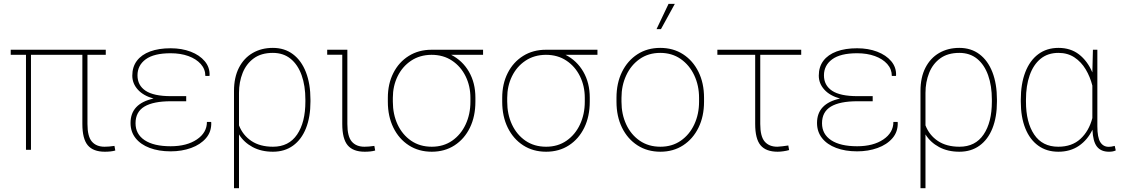

<svg xmlns="http://www.w3.org/2000/svg" viewBox="-20 -791 5947 1014"><path d="M533.7 10.3Q472.2 10.3 443.6 -23.7Q415 -57.6 415 -136.2V-501.5H143.6V0H117.2V-501.5H36.6V-528.3H538.6V-501.5H441.9V-136.2Q441.9 -70.3 465.3 -43.2Q488.8 -16.1 532.2 -16.1Q545.4 -16.1 555.7 -17.1Q565.9 -18.1 584.5 -20.5L588.9 3.9Q577.1 7.3 563.2 8.8Q549.3 10.3 533.7 10.3Z M881.3 8.3Q818.4 8.3 770.5 -9.8Q722.7 -27.8 696 -61.5Q669.4 -95.2 669.4 -141.6Q669.4 -244.1 791 -270.5Q736.8 -285.6 707.8 -317.9Q678.7 -350.1 678.7 -391.6Q678.7 -438 703.1 -470.2Q727.5 -502.4 772.9 -519.3Q818.4 -536.1 881.3 -536.1Q939.9 -536.1 987.1 -518.1Q1034.2 -500 1061.3 -467.8Q1088.4 -435.5 1086.9 -393.1L1085.9 -390.1H1064.5Q1064.5 -425.8 1040.3 -452.9Q1016.1 -480 974.9 -494.9Q933.6 -509.8 881.3 -509.8Q793 -509.8 749.5 -477.8Q706.1 -445.8 706.1 -393.1Q706.1 -340.3 748.8 -311.8Q791.5 -283.2 882.8 -283.2H963.4V-256.3H882.8Q790 -256.3 742.9 -228.3Q695.8 -200.2 695.8 -140.1Q695.8 -82.5 744.1 -50.5Q792.5 -18.6 881.3 -18.6Q966.3 -18.6 1019.5 -54.4Q1072.8 -90.3 1072.8 -147H1094.7L1095.7 -144Q1097.2 -95.2 1067.9 -61.3Q1038.6 -27.3 989.3 -9.5Q939.9 8.3 881.3 8.3Z M1215.8 203.1V-310.5Q1215.8 -382.3 1241.9 -433.3Q1268.1 -484.4 1314.5 -511.2Q1360.8 -538.1 1420.9 -538.1Q1482.9 -538.1 1527.3 -504.6Q1571.8 -471.2 1595.7 -409.7Q1619.6 -348.1 1619.6 -264.6V-254.4Q1619.6 -172.9 1595.9 -113.5Q1572.3 -54.2 1527.8 -22Q1483.4 10.3 1421.4 10.3Q1359.9 10.3 1314 -14.4Q1268.1 -39.1 1242.2 -81.1V203.1ZM1421.9 -16.1Q1505.4 -16.1 1549.1 -80.6Q1592.8 -145 1592.8 -254.4V-264.6Q1592.8 -337.9 1573 -393.6Q1553.2 -449.2 1514.9 -480.5Q1476.6 -511.7 1420.9 -511.7Q1359.9 -511.7 1320.3 -482.9Q1280.8 -454.1 1261.5 -406Q1242.2 -357.9 1242.2 -300.3V-128.9Q1262.2 -77.1 1307.6 -46.6Q1353 -16.1 1421.9 -16.1Z M1906.2 10.3Q1844.7 10.3 1816.2 -23.7Q1787.6 -57.6 1787.6 -136.2V-502H1708V-528.3H1814.5V-136.2Q1814.5 -70.3 1837.9 -43.2Q1861.3 -16.1 1904.8 -16.1Q1918 -16.1 1928.2 -17.1Q1938.5 -18.1 1957 -20.5L1961.4 3.9Q1949.7 7.3 1935.8 8.8Q1921.9 10.3 1906.2 10.3Z M2260.3 10.3Q2191.4 10.3 2139.2 -23.4Q2086.9 -57.1 2057.6 -116.7Q2028.3 -176.3 2028.3 -253.9V-274.4Q2028.3 -348.1 2057.4 -405.5Q2086.4 -462.9 2138.7 -495.6Q2190.9 -528.3 2259.3 -528.3H2531.2V-501.5H2362.8Q2422.9 -470.7 2456.8 -411.9Q2490.7 -353 2490.7 -275.4V-254.4Q2490.7 -176.3 2461.7 -116.7Q2432.6 -57.1 2380.6 -23.4Q2328.6 10.3 2260.3 10.3ZM2260.3 -16.1Q2322.3 -16.1 2368.2 -48.1Q2414.1 -80.1 2439.2 -134Q2464.4 -188 2464.4 -253.9V-274.4Q2464.4 -336.4 2439 -388.2Q2413.6 -439.9 2367.4 -470.7Q2321.3 -501.5 2258.8 -501.5Q2196.8 -501 2150.9 -470.2Q2105 -439.5 2079.8 -387.9Q2054.7 -336.4 2054.7 -274.4V-253.9Q2054.7 -187.5 2079.8 -133.5Q2105 -79.6 2151.1 -47.9Q2197.3 -16.1 2260.3 -16.1Z M2864.3 10.3Q2795.4 10.3 2743.2 -23.4Q2690.9 -57.1 2661.6 -116.7Q2632.3 -176.3 2632.3 -253.9V-274.4Q2632.3 -348.1 2661.4 -405.5Q2690.4 -462.9 2742.7 -495.6Q2794.9 -528.3 2863.3 -528.3H3135.3V-501.5H2966.8Q3026.9 -470.7 3060.8 -411.9Q3094.7 -353 3094.7 -275.4V-254.4Q3094.7 -176.3 3065.7 -116.7Q3036.6 -57.1 2984.6 -23.4Q2932.6 10.3 2864.3 10.3ZM2864.3 -16.1Q2926.3 -16.1 2972.2 -48.1Q3018.1 -80.1 3043.2 -134Q3068.4 -188 3068.4 -253.9V-274.4Q3068.4 -336.4 3043 -388.2Q3017.6 -439.9 2971.4 -470.7Q2925.3 -501.5 2862.8 -501.5Q2800.8 -501 2754.9 -470.2Q2709 -439.5 2683.8 -387.9Q2658.7 -336.4 2658.7 -274.4V-253.9Q2658.7 -187.5 2683.8 -133.5Q2709 -79.6 2755.1 -47.9Q2801.3 -16.1 2864.3 -16.1Z M3467.8 10.3Q3398.9 10.3 3346.7 -23.4Q3294.4 -57.1 3265.1 -116.7Q3235.8 -176.3 3235.8 -253.9V-274.4Q3235.8 -352.1 3265.1 -411.4Q3294.4 -470.7 3346.4 -504.4Q3398.4 -538.1 3466.8 -538.1Q3535.6 -538.1 3587.6 -504.4Q3639.6 -470.7 3668.9 -411.4Q3698.2 -352.1 3698.2 -274.4V-253.9Q3698.2 -176.3 3668.9 -116.7Q3639.6 -57.1 3587.6 -23.4Q3535.6 10.3 3467.8 10.3ZM3467.8 -16.1Q3529.8 -16.1 3575.7 -48.1Q3621.6 -80.1 3646.7 -134Q3671.9 -188 3671.9 -253.9V-274.4Q3671.9 -339.4 3646.5 -393.3Q3621.1 -447.3 3575 -479.5Q3528.8 -511.7 3466.8 -511.7Q3404.8 -511.7 3358.6 -479.5Q3312.5 -447.3 3287.4 -393.3Q3262.2 -339.4 3262.2 -274.4V-253.9Q3262.2 -187.5 3287.4 -133.5Q3312.5 -79.6 3358.6 -47.9Q3404.8 -16.1 3467.8 -16.1ZM3447.3 -637.2 3510.7 -770.5H3543.9L3470.7 -637.2Z M4086.9 10.3Q4025.4 10.3 3996.8 -23.7Q3968.3 -57.6 3968.3 -136.2V-501.5H3768.6V-528.3H4211.4V-501.5H3995.1V-136.2Q3995.1 -70.3 4018.6 -43.2Q4042 -16.1 4085.4 -16.1Q4093.8 -16.1 4110.8 -18.3Q4127.9 -20.5 4139.6 -22.2Q4151.4 -23.9 4143.1 -22.9L4147.5 1.5Q4134.8 5.4 4117.7 7.8Q4100.6 10.3 4086.9 10.3Z M4506.8 8.3Q4443.8 8.3 4396 -9.8Q4348.1 -27.8 4321.5 -61.5Q4294.9 -95.2 4294.9 -141.6Q4294.9 -244.1 4416.5 -270.5Q4362.3 -285.6 4333.3 -317.9Q4304.2 -350.1 4304.2 -391.6Q4304.2 -438 4328.6 -470.2Q4353 -502.4 4398.4 -519.3Q4443.8 -536.1 4506.8 -536.1Q4565.4 -536.1 4612.5 -518.1Q4659.7 -500 4686.8 -467.8Q4713.9 -435.5 4712.4 -393.1L4711.4 -390.1H4689.9Q4689.9 -425.8 4665.8 -452.9Q4641.6 -480 4600.3 -494.9Q4559.1 -509.8 4506.8 -509.8Q4418.5 -509.8 4375 -477.8Q4331.5 -445.8 4331.5 -393.1Q4331.5 -340.3 4374.3 -311.8Q4417 -283.2 4508.3 -283.2H4588.9V-256.3H4508.3Q4415.5 -256.3 4368.4 -228.3Q4321.3 -200.2 4321.3 -140.1Q4321.3 -82.5 4369.6 -50.5Q4418 -18.6 4506.8 -18.6Q4591.8 -18.6 4645 -54.4Q4698.2 -90.3 4698.2 -147H4720.2L4721.2 -144Q4722.7 -95.2 4693.4 -61.3Q4664.1 -27.3 4614.7 -9.5Q4565.4 8.3 4506.8 8.3Z M4841.3 203.1V-310.5Q4841.3 -382.3 4867.4 -433.3Q4893.6 -484.4 4939.9 -511.2Q4986.3 -538.1 5046.4 -538.1Q5108.4 -538.1 5152.8 -504.6Q5197.3 -471.2 5221.2 -409.7Q5245.1 -348.1 5245.1 -264.6V-254.4Q5245.1 -172.9 5221.4 -113.5Q5197.8 -54.2 5153.3 -22Q5108.9 10.3 5046.9 10.3Q4985.4 10.3 4939.5 -14.4Q4893.6 -39.1 4867.7 -81.1V203.1ZM5047.4 -16.1Q5130.9 -16.1 5174.6 -80.6Q5218.3 -145 5218.3 -254.4V-264.6Q5218.3 -337.9 5198.5 -393.6Q5178.7 -449.2 5140.4 -480.5Q5102.1 -511.7 5046.4 -511.7Q4985.4 -511.7 4945.8 -482.9Q4906.2 -454.1 4887 -406Q4867.7 -357.9 4867.7 -300.3V-128.9Q4887.7 -77.1 4933.1 -46.6Q4978.5 -16.1 5047.4 -16.1Z M5569.3 10.3Q5507.3 10.3 5462.9 -22Q5418.5 -54.2 5394.8 -113.5Q5371.1 -172.9 5371.1 -254.4V-264.6Q5371.1 -348.1 5394.8 -409.7Q5418.5 -471.2 5463.1 -504.6Q5507.8 -538.1 5570.3 -538.1Q5633.8 -538.1 5678.5 -503.7Q5723.1 -469.2 5749 -408.7L5752 -528.3H5775.4V-124.5Q5775.4 -64.9 5791 -40.3Q5806.6 -15.6 5835.4 -15.6Q5843.3 -15.6 5848.9 -16.6Q5854.5 -17.6 5867.2 -20.5L5872.6 3.4Q5864.3 7.3 5855.7 8.8Q5847.2 10.3 5836.9 10.3Q5794.4 10.3 5773.2 -16.8Q5752 -43.9 5749.5 -106Q5724.1 -52.7 5678.5 -21.2Q5632.8 10.3 5569.3 10.3ZM5568.8 -16.1Q5641.1 -16.1 5686 -57.4Q5731 -98.6 5749 -167.5V-338.9Q5737.3 -385.3 5713.9 -424.6Q5690.4 -463.9 5654.5 -487.8Q5618.7 -511.7 5569.8 -511.7Q5513.7 -511.7 5475.6 -480.5Q5437.5 -449.2 5418 -393.6Q5398.4 -337.9 5398.4 -264.6V-254.4Q5398.4 -145 5441.7 -80.6Q5484.9 -16.1 5568.8 -16.1Z"/></svg>

Font: Roboto Slab LO Thin
Style: Regular
Weight: 250
Designer: Google
Version: Version 2.00;September 28, 2018;FontCreator 11.5.0.2427 64-b